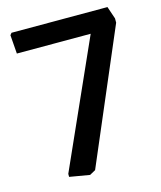

<svg xmlns="http://www.w3.org/2000/svg" viewBox="-113 -822 773 922"><g transform="rotate(-15 273.5 -361.5)"><path d="M220 17 120 0V-15L398 -637H31L24 -730L32 -740H509L530 -678V-657L249 1Z"/></g></svg>

Font: Encode Sans Wide
Style: Medium
Weight: 500
Designer: Pablo Impallari, Andres Torresi
Foundry: Pablo Impallari, Andres Torresi
Version: Version 1.000; ttfautohint (v1.00) -l 8 -r 50 -G 200 -x 14 -